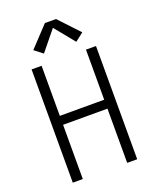

<svg xmlns="http://www.w3.org/2000/svg" viewBox="-174 -1072 948 1171"><g transform="rotate(-20 300.0 -486.5)"><path d="M91 0V-735H156V-410H444V-735H509V0H444V-352H156V0ZM405 -800 300 -929 195 -800 141 -842 264 -973H336L459 -842Z"/></g></svg>

Font: Iosevka Custom Light Extended
Style: Regular
Weight: 300
Width: 7
Monospace: yes
Designer: Belleve Invis
Foundry: Belleve Invis
Version: Version 11.2.4; ttfautohint (v1.8.4)